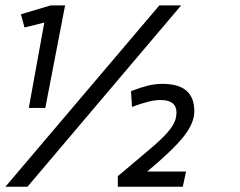

<svg xmlns="http://www.w3.org/2000/svg" viewBox="-28 -708 910 728"><path d="M76.2 0 658.8 -687.5H576.2L-7.5 0ZM51.2 -653.8 65 -603.8 140 -622.5 81.2 -298.8H143.8L218.8 -687.5H163.8ZM580 -328.8Q641.2 -328.8 641.2 -281.2Q641.2 -273.8 638.8 -261.2Q633.8 -236.2 607.5 -206.2Q581.2 -176.2 530 -133.8L418.8 -40V0H665L677.5 -57.5H530Q627.5 -138.8 668.1 -190Q708.8 -241.2 708.8 -286.2Q708.8 -390 588.8 -390Q558.8 -390 531.9 -383.1Q505 -376.2 468.8 -362.5L472.5 -302.5Q541.2 -328.8 580 -328.8Z"/></svg>

Font: Cambay
Style: Italic
Weight: 400
Italic angle: -11°
Designer: Pooja Saxena
Foundry: Pooja Saxena
Version: Version 1.019;PS 001.019;hotconv 1.0.70;makeotf.lib2.5.58329